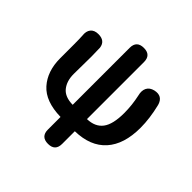

<svg xmlns="http://www.w3.org/2000/svg" viewBox="-229 -899 1289 1289"><g transform="rotate(45 416.0 -254.5)"><path d="M482.4 -642.6V-101.6Q557.6 -103.5 594.2 -151.9Q630.9 -200.2 630.9 -307.6Q630.9 -381.8 614.3 -458Q604.5 -496.1 617.7 -522.5Q630.9 -548.8 667 -557.6Q734.4 -572.3 752.9 -506.8Q778.3 -403.3 778.3 -314.5Q778.3 -158.2 702.6 -73.7Q627 10.7 482.4 13.7V133.8Q482.4 201.2 415 201.2Q346.7 201.2 346.7 133.8V13.7Q201.2 10.7 133.8 -64.9Q66.4 -140.6 66.4 -263.7V-392.6Q66.4 -444.3 64.5 -475.6Q59.6 -514.6 77.6 -537.1Q95.7 -559.6 133.8 -559.6Q197.3 -559.6 205.1 -502.9Q207 -452.1 207 -422.9Q207 -397.5 206.1 -335Q205.1 -272.5 205.1 -252.9Q205.1 -185.5 238.8 -144Q272.5 -102.5 346.7 -101.6V-642.6Q346.7 -710 415 -710Q482.4 -710 482.4 -642.6Z"/></g></svg>

Font: GenSenMaruGothic TW TTF Bold
Style: Regular
Weight: 700
Version: Version 1.301